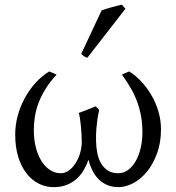

<svg xmlns="http://www.w3.org/2000/svg" viewBox="-20 -772 741 807"><path d="M656.7 -229Q656.7 -172.4 640.1 -127.2Q623.5 -82 597.7 -50.5Q571.8 -19 540 -2.2Q508.3 14.6 478 14.6Q450.7 14.6 429.4 5.1Q408.2 -4.4 392.8 -20.5Q377.4 -36.6 367.4 -57.4Q357.4 -78.1 352.1 -100.6Q344.2 -79.1 332.5 -58.3Q320.8 -37.6 303.2 -21.5Q285.6 -5.4 261.7 4.6Q237.8 14.6 205.6 14.6Q171.9 14.6 142.6 -0.2Q113.3 -15.1 91.3 -43.5Q69.3 -71.8 56.6 -112.8Q43.9 -153.8 43.9 -206.5Q43.9 -246.1 54.4 -285.2Q64.9 -324.2 84 -359.4Q103 -394.5 129.2 -423.6Q155.3 -452.6 187 -471.7Q189 -470.7 193.4 -469Q197.8 -467.3 202.4 -465.3Q207 -463.4 211.4 -461.4Q215.8 -459.5 217.8 -458Q190.4 -428.7 172.1 -399.4Q153.8 -370.1 142.6 -340.8Q131.3 -311.5 126.7 -282.2Q122.1 -252.9 122.1 -223.6Q122.1 -189 129.6 -156.5Q137.2 -124 151.9 -99.1Q166.5 -74.2 187.7 -59.1Q209 -43.9 235.8 -43.9Q253.4 -43.9 269.3 -55.4Q285.2 -66.9 297.1 -85.2Q309.1 -103.5 316.2 -127Q323.2 -150.4 323.7 -174.3Q323.7 -192.4 322.5 -210.9Q321.3 -229.5 319.6 -246.3Q317.9 -263.2 315.7 -276.6Q313.5 -290 311.5 -297.4Q332.5 -305.2 349.9 -312Q367.2 -318.8 382.8 -325.2Q384.8 -322.8 387.2 -320.1Q389.6 -317.4 392.1 -314.9Q394.5 -312.5 397 -309.6Q392.6 -292.5 389.6 -272Q387.2 -254.4 385 -230Q382.8 -205.6 383.8 -177.2Q384.3 -152.8 388.9 -128.9Q393.6 -105 404.3 -86.2Q415 -67.4 432.6 -55.7Q450.2 -43.9 477.1 -43.9Q500.5 -43.9 519.3 -58.3Q538.1 -72.8 551.3 -96.4Q564.5 -120.1 571.5 -151.1Q578.6 -182.1 578.6 -215.3Q578.6 -250.5 573.2 -281.5Q567.9 -312.5 557.4 -341.8Q546.9 -371.1 530.8 -399.4Q514.6 -427.7 492.7 -458Q494.6 -459.5 499 -461.7Q503.4 -463.9 508.1 -465.6Q512.7 -467.3 516.8 -469Q521 -470.7 523.4 -471.7Q550.3 -454.6 574.5 -428.7Q598.6 -402.8 616.9 -371.1Q635.3 -339.4 646 -303Q656.7 -266.6 656.7 -229ZM347.2 -529.3Q343.3 -530.3 340.3 -531.5Q337.4 -532.7 334.5 -534.7Q331.5 -536.6 328.6 -539.1Q325.7 -541.5 321.3 -545.4L407.2 -728.5Q415 -731.4 425.8 -734.6Q436.5 -737.8 448.2 -741.2Q460 -744.6 471.4 -747.3Q482.9 -750 492.2 -752.4L507.3 -735.4Z"/></svg>

Font: Gentium Unicode
Style: Regular
Weight: 400
Version: Version 1.009